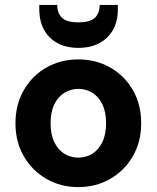

<svg xmlns="http://www.w3.org/2000/svg" viewBox="-20 -750 638 782"><path d="M298 12Q227 12 169 -21.5Q111 -55 77 -113.5Q43 -172 43 -248Q43 -324 77 -383Q111 -442 169 -475Q227 -508 299 -508Q371 -508 429 -475Q487 -442 521 -383.5Q555 -325 555 -248Q555 -172 521 -113.5Q487 -55 429 -21.5Q371 12 298 12ZM298 -108Q330 -108 355.5 -123.5Q381 -139 396.5 -170.5Q412 -202 412 -248Q412 -295 396.5 -326Q381 -357 355.5 -372.5Q330 -388 299 -388Q269 -388 243 -372.5Q217 -357 201.5 -325.5Q186 -294 186 -248Q186 -202 201.5 -170.5Q217 -139 242.5 -123.5Q268 -108 298 -108ZM299 -555Q251 -555 215 -574Q179 -593 159.5 -628.5Q140 -664 140 -713V-730H213Q213 -697 232 -678Q251 -659 299 -659Q348 -659 367 -678Q386 -697 386 -730H460V-712Q460 -663 440 -628Q420 -593 384 -574Q348 -555 299 -555Z"/></svg>

Font: DM Sans 28pt ExtraBold
Style: Regular
Weight: 800
Version: Version 4.004;gftools[0.9.30]